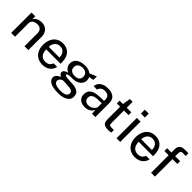

<svg xmlns="http://www.w3.org/2000/svg" viewBox="228 -2001 3451 3451"><g transform="rotate(45 1953.0 -276.0)"><path d="M73.8 -517H168.6V-445.6L172.8 -451.4Q189.5 -473.8 210.6 -489.6Q231.7 -505.4 261.6 -514.7Q291.4 -524 329.5 -524Q379.7 -524 420.8 -502.4Q461.9 -480.9 486.2 -439.4Q510.5 -397.9 510.5 -340.2V0H413V-330.5Q413 -384.4 382.6 -414.4Q352.2 -444.4 301.8 -444.4Q266.4 -444.4 236.8 -433.3Q207.1 -422.2 189.2 -400.1Q171.2 -377.9 171.2 -346.1V0H73.8Z M871.9 -65.4Q920.4 -65.4 952.8 -87.2Q985.1 -108.9 999.8 -152.2H1090.5Q1078.9 -99.6 1047.1 -63.1Q1015.2 -26.6 970.2 -8.3Q925.2 10 873.8 10Q801.4 10 746.1 -21.7Q690.8 -53.3 660.2 -112.8Q629.6 -172.3 629.6 -253.2Q629.6 -334.5 657.9 -396.5Q686.2 -458.4 739.7 -492.7Q793.1 -527 867 -527Q939 -527 989.8 -495.6Q1040.7 -464.2 1067.1 -406.6Q1093.5 -348.9 1093.5 -270.2V-235.9H727.5Q727.3 -186.5 743.5 -148Q759.6 -109.5 792.1 -87.4Q824.6 -65.4 871.9 -65.4ZM1000.8 -300.5Q1000.8 -344.9 985.8 -379.3Q970.8 -413.8 940.6 -433.7Q910.5 -453.5 866.4 -453.5Q821.6 -453.5 790.1 -431.6Q758.7 -409.8 743.1 -374.8Q727.4 -339.8 727.8 -300.5Z M1167.6 35.8Q1167.6 6.8 1183.4 -14.5Q1199.1 -35.8 1217.8 -47.7Q1236.5 -59.6 1256.9 -69.6L1265.6 -75.1Q1264.3 -75.9 1262.8 -76.8Q1261.3 -77.8 1259.8 -78.8Q1238.6 -90 1225 -103.7Q1211.4 -117.4 1211.4 -141.5Q1211.4 -166.8 1235.2 -187.2Q1258.9 -207.6 1304.1 -217.5Q1270 -234.4 1248.6 -256.1Q1227.2 -277.8 1217 -304Q1206.9 -330.2 1206.9 -361.5Q1206.9 -412.1 1235.3 -449.1Q1263.8 -486.1 1315.2 -505.5Q1366.6 -525 1433.6 -525Q1481.9 -525 1516.2 -514.1Q1550.5 -503.2 1582.5 -480.5Q1584.9 -481.7 1588.3 -483Q1591.6 -484.2 1595.4 -485.6Q1624.1 -497.4 1659 -511.9Q1694 -526.4 1716.2 -535.6L1715.9 -447.6L1625.4 -430.6Q1631.6 -416.9 1636.8 -396.2Q1642 -375.5 1642 -361.9Q1642 -316.7 1617.7 -279.4Q1593.3 -242.1 1544.4 -219.8Q1495.4 -197.6 1424.8 -197.6Q1417.2 -197.6 1407.7 -197.9Q1398.2 -198.2 1392 -198.8Q1344.6 -197.2 1323.8 -187.9Q1303 -178.6 1303 -165.4Q1303 -156.9 1310.6 -151.8Q1318.2 -146.8 1334 -143.6Q1349.8 -140.4 1379.1 -138.1L1401 -136.5L1442.8 -134.1Q1458 -133.1 1475.8 -132.2Q1493.5 -131.2 1512.8 -129.9Q1570.5 -126.1 1608.8 -108Q1647.1 -89.9 1665.4 -59.6Q1683.8 -29.3 1683.8 10.8Q1683.8 59.9 1654 96Q1624.2 132.1 1566.8 151.6Q1509.2 171 1427.5 171Q1344 171 1285.6 154.3Q1227.2 137.6 1197.4 107.3Q1167.6 76.9 1167.6 35.8ZM1589.1 25.8Q1589.1 -7 1566.8 -25.1Q1544.5 -43.2 1496.4 -46.4L1353.6 -55.5Q1333.9 -56.7 1312.7 -45.9Q1291.4 -35.1 1277.8 -16.3Q1264.1 2.4 1264.1 24.6Q1264.1 53.1 1284.6 72Q1305.1 90.9 1344.9 100.3Q1384.7 109.6 1444.4 109.6Q1488.4 109.6 1521 100.3Q1553.6 91 1571.4 72.2Q1589.1 53.4 1589.1 25.8ZM1549 -360.1Q1549 -410.4 1516.2 -438.3Q1483.4 -466.2 1427.6 -466.2Q1369.7 -466.2 1337 -437.6Q1304.4 -408.9 1304.4 -360.1Q1304.4 -312.2 1336.6 -285.6Q1368.9 -259 1427.6 -259Q1487 -259 1518 -285.3Q1549 -311.6 1549 -360.1Z M1775.5 -140.6Q1775.5 -198.4 1802 -236Q1828.4 -273.6 1884.4 -292.8Q1940.3 -312 2029.2 -313.9L2118.6 -316.4V-355.9Q2118.6 -387.7 2104.7 -410.2Q2090.8 -432.8 2065.2 -444.5Q2039.6 -456.2 2004.8 -456Q1959.4 -455.6 1926.7 -433.7Q1893.9 -411.7 1884.8 -370.4H1799.2Q1801.9 -416.2 1828.4 -451.8Q1854.8 -487.4 1901.2 -507.2Q1947.7 -527 2009.4 -527Q2076.4 -527 2121.9 -506.8Q2167.4 -486.6 2190.1 -449.3Q2212.8 -412.1 2212.8 -361V0H2129.9L2122.2 -93.2Q2094.1 -36.6 2050.2 -13.3Q2006.3 10 1946.4 10Q1896.1 10 1857.3 -8Q1818.6 -26 1797.1 -60Q1775.5 -93.9 1775.5 -140.6ZM2118.6 -170V-257.5L2044.5 -256.2Q1985.8 -255.3 1947.3 -244.4Q1908.8 -233.4 1889.3 -210.5Q1869.8 -187.6 1869.8 -150Q1869.8 -107.9 1899.1 -83.6Q1928.4 -59.2 1975.6 -59.2Q2009.1 -59.2 2042.4 -75.2Q2075.8 -91.2 2097.1 -116.9Q2118.4 -142.6 2118.6 -170Z M2493.5 -446.2 2493.9 -129.1Q2493.9 -102.2 2499.4 -90Q2505 -77.8 2517.2 -74.2Q2529.4 -70.5 2555.5 -70.5H2613.4V-6.1Q2591.4 3 2535.4 3Q2481.8 3 2451.4 -11.5Q2421.1 -26 2408.8 -54Q2396.4 -82 2396.4 -125.8V-446.2H2312.4V-517H2399L2422.8 -668H2493.5V-517.4H2610.2V-446.2Z M2845.4 0H2751.6V-517H2845.4ZM2847.9 -623.4H2748.5V-722.4H2847.9Z M3221.9 -65.4Q3270.4 -65.4 3302.8 -87.2Q3335.1 -108.9 3349.8 -152.2H3440.5Q3428.9 -99.6 3397.1 -63.1Q3365.2 -26.6 3320.2 -8.3Q3275.2 10 3223.8 10Q3151.4 10 3096.1 -21.7Q3040.8 -53.3 3010.2 -112.8Q2979.6 -172.3 2979.6 -253.2Q2979.6 -334.5 3007.9 -396.5Q3036.2 -458.4 3089.7 -492.7Q3143.1 -527 3217 -527Q3289 -527 3339.8 -495.6Q3390.7 -464.2 3417.1 -406.6Q3443.5 -348.9 3443.5 -270.2V-235.9H3077.5Q3077.3 -186.5 3093.5 -148Q3109.6 -109.5 3142.1 -87.4Q3174.6 -65.4 3221.9 -65.4ZM3350.8 -300.5Q3350.8 -344.9 3335.8 -379.3Q3320.8 -413.8 3290.6 -433.7Q3260.5 -453.5 3216.4 -453.5Q3171.6 -453.5 3140.1 -431.6Q3108.7 -409.8 3093.1 -374.8Q3077.4 -339.8 3077.8 -300.5Z M3851.4 -446.2H3727.4V0H3629.9V-446.2H3521.9V-517H3629.9V-596.6Q3629.9 -637.7 3644 -665.9Q3658.2 -694.1 3686.6 -708.5Q3715.1 -723 3756.8 -723H3856L3856.4 -654.5H3780.1Q3749.6 -654.5 3737.7 -638.6Q3725.9 -622.7 3725.9 -587V-517H3851.4Z"/></g></svg>

Font: Public Sans VF
Style: Regular
Weight: 400
Designer: Pablo Impallari, Rodrigo Fuenzalida (Modified by Dan O. Williams and USWDS)
Version: Version 1.003